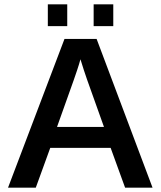

<svg xmlns="http://www.w3.org/2000/svg" viewBox="-20 -868 744 888"><path d="M212.4 -184.1 145.5 0H17.1L278.3 -688H426.8L685.5 0H558.6L491.7 -184.1ZM352.1 -593.8Q346.2 -571.8 336.4 -542.5Q326.7 -513.2 320.8 -497.1L243.7 -280.8H460.9L382.3 -501Q375.5 -520 367.7 -544.2Q359.9 -568.4 352.1 -593.8ZM503.9 -848.1V-747.1H413.1V-848.1ZM291 -848.1V-747.1H201.2V-848.1Z"/></svg>

Font: Arimo SemiBold
Style: Regular
Weight: 600
Designer: Steve Matteson
Foundry: Monotype Imaging Inc.
Version: Version 1.33